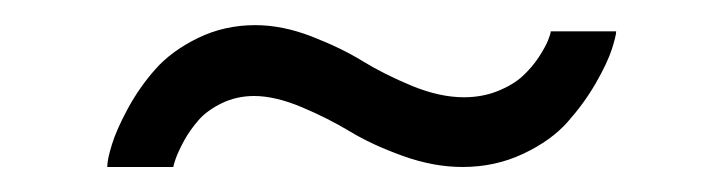

<svg xmlns="http://www.w3.org/2000/svg" viewBox="-20 -369 572 152"><path d="M182.1 -349.1Q203.6 -349.1 226.8 -340.1Q250 -331.1 267.1 -320.6Q284.2 -310.1 306.2 -301Q328.1 -292 347.2 -292Q361.8 -292 374 -296.9Q386.2 -301.8 393.8 -308.8Q401.4 -315.9 406.5 -323.7Q411.6 -331.5 413.8 -336.9Q416 -342.3 416 -344.2H467.8Q467.8 -340.8 464.4 -330.1Q460.9 -319.3 451.7 -303.2Q442.4 -287.1 429.4 -272.5Q416.5 -257.8 394.3 -247.3Q372.1 -236.8 346.2 -236.8Q323.2 -236.8 298.8 -245.6Q274.4 -254.4 257.1 -264.9Q239.7 -275.4 218.8 -284.2Q197.8 -293 181.2 -293Q167.5 -293 155.8 -287.4Q144 -281.7 137.2 -273.9Q130.4 -266.1 125.7 -257.6Q121.1 -249 119.1 -243.4Q117.2 -237.8 117.2 -236.8H64.9Q64.9 -242.7 68.6 -254.6Q72.3 -266.6 81.3 -283.2Q90.3 -299.8 103 -314.2Q115.7 -328.6 136.7 -338.9Q157.7 -349.1 182.1 -349.1Z"/></svg>

Font: Rawline Medium
Style: Regular
Weight: 500
Designer: Matt McInerney, Pablo Impallari, Rodrigo Fuenzalida
Foundry: Matt McInerney, Pablo Impallari, Rodrigo Fuenzalida
Version: Version 4.020;PS 004.020;hotconv 1.0.88;makeotf.lib2.5.64775